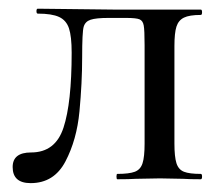

<svg xmlns="http://www.w3.org/2000/svg" viewBox="-20 -408 509 437"><path d="M49.8 8.8Q8.8 8.8 8.8 -27.8Q8.8 -61 50.8 -61Q106 -61 124.5 -117.4Q143.1 -173.8 143.1 -288.1Q143.1 -325.2 137 -343.5Q130.9 -361.8 114.5 -369.4Q98.1 -377 65.9 -377Q63 -377 63 -382.6Q63 -388.2 65.9 -388.2L238.8 -386.2H437Q439.9 -386.2 439.9 -380.1Q439.9 -374 437 -374Q411.1 -374 398.7 -367.9Q386.2 -361.8 381.6 -347.4Q377 -333 377 -303.2V-81.1Q377 -51.3 381.6 -36.6Q386.2 -22 398.7 -17.1Q411.1 -12.2 437 -12.2Q439.9 -12.2 439.9 -6.1Q439.9 0 437 0Q411.1 0 397 -1L344.2 -2L289.1 -1Q273.9 0 247.1 0Q245.1 0 245.1 -6.1Q245.1 -12.2 247.1 -12.2Q273.9 -12.2 286.9 -17.1Q299.8 -22 304.4 -36.4Q309.1 -50.8 309.1 -81.1V-305.2Q309.1 -339.4 307.1 -350.1Q305.2 -360.8 297.6 -364Q290 -367.2 267.1 -367.2H227.1Q198.2 -367.2 186 -363Q173.8 -358.9 170.4 -346.9Q167 -335 167 -277.3Q167 -219.7 160.9 -154.8Q154.8 -89.8 128.9 -40.5Q103 8.8 49.8 8.8Z"/></svg>

Font: Cormorant-Medium
Style: Regular
Weight: 500
Designer: Christian Thalmann (Catharsis Fonts)
Version: Version 3.000